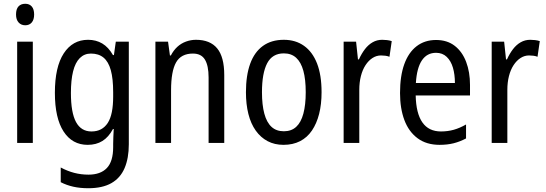

<svg xmlns="http://www.w3.org/2000/svg" viewBox="-20 -758 2893 1018"><path d="M154 -537V0H71V-537ZM114 -738Q136 -738 148.5 -723.5Q161 -709 161 -681Q161 -654 148.5 -639Q136 -624 114 -624Q92 -624 78.5 -639Q65 -654 65 -681Q65 -710 78 -724Q91 -738 114 -738Z M447 -547Q489 -547 522 -527.5Q555 -508 579 -466H584L594 -537H663V7Q663 81 640.5 133.5Q618 186 570.5 213Q523 240 448 240Q405 240 369 232Q333 224 302 208V130Q337 149 373.5 158.5Q410 168 449 168Q513 168 546.5 133Q580 98 580 22V5Q580 -11 581 -32.5Q582 -54 583 -74H579Q556 -31 523 -10.5Q490 10 445 10Q363 10 317 -61Q271 -132 271 -266Q271 -403 318 -475Q365 -547 447 -547ZM462 -474Q427 -474 403 -450Q379 -426 367.5 -379.5Q356 -333 356 -265Q356 -161 383 -111Q410 -61 465 -61Q494 -61 515.5 -72.5Q537 -84 551.5 -106.5Q566 -129 573 -164Q580 -199 580 -245V-269Q580 -341 567.5 -386Q555 -431 529 -452.5Q503 -474 462 -474Z M1019 -547Q1094 -547 1131.5 -501.5Q1169 -456 1169 -360V0H1086V-347Q1086 -410 1066.5 -442Q1047 -474 1003 -474Q940 -474 913.5 -427Q887 -380 887 -279V0H804V-537H871L881 -464H886Q900 -491 920 -509.5Q940 -528 966 -537.5Q992 -547 1019 -547Z M1685 -269Q1685 -205 1672 -154Q1659 -103 1634 -66Q1609 -29 1571 -9.5Q1533 10 1483 10Q1436 10 1399 -9.5Q1362 -29 1336 -65.5Q1310 -102 1297 -153.5Q1284 -205 1284 -269Q1284 -358 1306.5 -420Q1329 -482 1374 -514.5Q1419 -547 1485 -547Q1547 -547 1592 -515Q1637 -483 1661 -421.5Q1685 -360 1685 -269ZM1369 -269Q1369 -202 1381.5 -155.5Q1394 -109 1419.5 -85.5Q1445 -62 1485 -62Q1525 -62 1550.5 -85.5Q1576 -109 1588.5 -155.5Q1601 -202 1601 -269Q1601 -337 1588.5 -382.5Q1576 -428 1550.5 -451.5Q1525 -475 1485 -475Q1424 -475 1396.5 -422.5Q1369 -370 1369 -269Z M2006 -547Q2018 -547 2031.5 -545.5Q2045 -544 2057 -540L2045 -457Q2035 -461 2023.5 -462.5Q2012 -464 2000 -464Q1976 -464 1955 -450.5Q1934 -437 1918 -412.5Q1902 -388 1893.5 -354.5Q1885 -321 1885 -282V0H1802V-537H1868L1878 -443H1883Q1897 -474 1915 -497.5Q1933 -521 1956 -534Q1979 -547 2006 -547Z M2292 -546Q2351 -546 2391 -515Q2431 -484 2451.5 -430Q2472 -376 2472 -308V-252H2184Q2186 -157 2219.5 -109Q2253 -61 2318 -61Q2354 -61 2386 -70Q2418 -79 2451 -98V-24Q2419 -7 2385.5 1.5Q2352 10 2311 10Q2241 10 2194 -25Q2147 -60 2124 -121.5Q2101 -183 2101 -265Q2101 -355 2123.5 -417.5Q2146 -480 2189 -513Q2232 -546 2292 -546ZM2292 -478Q2244 -478 2217 -438Q2190 -398 2185 -318H2392Q2392 -363 2381.5 -399Q2371 -435 2348.5 -456.5Q2326 -478 2292 -478Z M2791 -547Q2803 -547 2816.5 -545.5Q2830 -544 2842 -540L2830 -457Q2820 -461 2808.5 -462.5Q2797 -464 2785 -464Q2761 -464 2740 -450.5Q2719 -437 2703 -412.5Q2687 -388 2678.5 -354.5Q2670 -321 2670 -282V0H2587V-537H2653L2663 -443H2668Q2682 -474 2700 -497.5Q2718 -521 2741 -534Q2764 -547 2791 -547Z"/></svg>

Font: Noto Sans Condensed
Style: Regular
Weight: 400
Width: 3
Version: Version 2.013